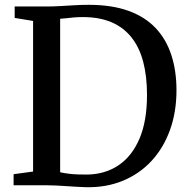

<svg xmlns="http://www.w3.org/2000/svg" viewBox="-20 -770 784 798"><path d="M336 8Q317.5 7.5 296.5 6.2Q275.5 5 254 3.5Q232.5 2 212 1Q191.5 0 173 0H36.5V-46L117.5 -57V-683L41 -695.5V-743H172Q202 -743 231.2 -744.8Q260.5 -746.5 289.5 -748.2Q318.5 -750 348.5 -750Q444.5 -750 513.8 -725Q583 -700 627 -653.2Q671 -606.5 692.2 -541Q713.5 -475.5 713.5 -395Q713.5 -304.5 686.5 -229.8Q659.5 -155 609.8 -101.2Q560 -47.5 490.8 -18.8Q421.5 10 336 8ZM342.5 -44.5Q416.5 -45.5 472.5 -83Q528.5 -120.5 559.8 -193.8Q591 -267 591 -375.5Q591 -453.5 575 -513.8Q559 -574 526 -615.2Q493 -656.5 442.8 -677.8Q392.5 -699 324.5 -699Q304.5 -699 286.8 -697.5Q269 -696 254.8 -694.2Q240.5 -692.5 230 -692V-54Q248.5 -50 267 -47.8Q285.5 -45.5 304.5 -45Q323.5 -44.5 342.5 -44.5Z"/></svg>

Font: Merriweather 36pt Medium
Style: Regular
Weight: 500
Version: Version 2.100